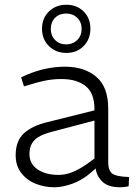

<svg xmlns="http://www.w3.org/2000/svg" viewBox="-20 -782 571 809"><path d="M208 7Q168 7 131 -7.5Q94 -22 70 -52.5Q46 -83 46 -128Q46 -189 81.5 -221Q117 -253 182 -268L378 -317V-322Q378 -390 340.5 -419.5Q303 -449 239 -449Q203 -449 169 -442Q135 -435 108 -426L81 -418L69 -456L93 -467Q133 -484 173.5 -492.5Q214 -501 255 -501Q335 -501 385.5 -458.5Q436 -416 436 -324V-98Q436 -64 452.5 -51Q469 -38 524 -36L522 3Q517 4 507 5.5Q497 7 485 7Q437 7 412.5 -15.5Q388 -38 383 -72L360 -52Q326 -23 285 -8Q244 7 208 7ZM227 -45Q256 -45 285.5 -57Q315 -69 345 -90L378 -114V-274L192 -225Q142 -211 123 -189Q104 -167 104 -134Q104 -92 138 -68.5Q172 -45 227 -45ZM260 -559Q215 -559 186 -588Q157 -617 157 -661Q157 -705 186 -733.5Q215 -762 260 -762Q304 -762 332.5 -733.5Q361 -705 361 -661Q361 -617 332.5 -588Q304 -559 260 -559ZM259 -595Q287 -595 305.5 -613.5Q324 -632 324 -660Q324 -689 305.5 -707Q287 -725 259 -725Q230 -725 212 -707Q194 -689 194 -660Q194 -632 212 -613.5Q230 -595 259 -595Z"/></svg>

Font: REM ExtraLight
Style: Regular
Weight: 250
Designer: Octavio Pardo
Foundry: Ashler Design
Version: Version 1.005;gftools[0.9.28]